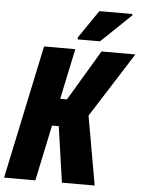

<svg xmlns="http://www.w3.org/2000/svg" viewBox="-66 -975 761 1022"><g transform="rotate(5 314.5 -463.5)"><path d="M321 -778V-767H440L599 -919L600 -927H423ZM-5 0H162L225 -298H261L304 0H479L414 -368L634 -714H453L292 -444H256L313 -714H146Z"/></g></svg>

Font: Noto Sans ExtraCondensed Black
Style: Italic
Weight: 900
Width: 2
Italic angle: -12°
Designer: Monotype Design Team
Foundry: Monotype Imaging Inc.
Version: Version 2.013